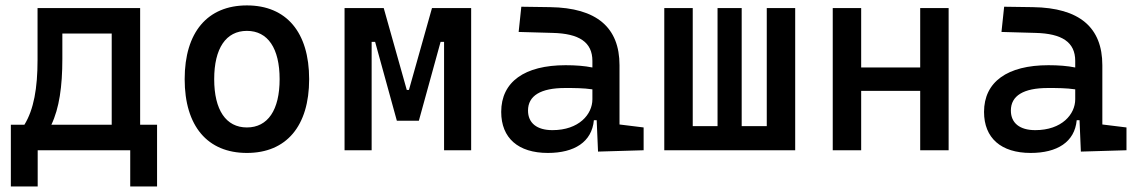

<svg xmlns="http://www.w3.org/2000/svg" viewBox="-20 -547 4142 699"><path d="M19.5 131.8H117.2V0H454.1V131.8H551.8V-92.8H490.2V-517.6H116.7V-329.1C116.7 -225.6 103 -148.4 68.8 -92.8H19.5ZM386.7 -92.8H167C195.8 -153.3 207 -232.4 207 -332.5V-424.8H386.7Z M878.9 9.8C1022.5 9.8 1105.5 -87.9 1105.5 -258.8C1105.5 -429.7 1022.5 -527.3 878.9 -527.3C735.4 -527.3 652.3 -429.7 652.3 -258.8C652.3 -87.9 735.4 9.8 878.9 9.8ZM878.9 -83C802.7 -83 759.8 -146.5 759.8 -258.8C759.8 -371.1 802.7 -434.6 878.9 -434.6C955.1 -434.6 998 -371.1 998 -258.8C998 -146.5 955.1 -83 878.9 -83Z M1234.4 0H1333V-394.5H1345.7L1424.8 -107.4H1504.9L1584 -394.5H1596.7V0H1695.3V-517.6H1552.7L1468.8 -219.7H1460.9L1377 -517.6H1234.4Z M2157.2 4.9 2323.2 0V-83L2235.4 -93.8V-309.6C2235.4 -446.3 2153.3 -518.6 1982.4 -521L1877.9 -522.5L1868.2 -430.7L1992.2 -427.2C2087.9 -424.8 2136.7 -394 2136.7 -325.2V-301.3C2108.4 -307.1 2076.2 -309.6 2039.1 -309.6C1889.6 -309.6 1804.7 -249 1804.7 -139.6C1804.7 -44.4 1866.7 9.8 1974.6 9.8C2070.8 9.8 2134.8 -29.8 2142.1 -109.4H2152.3ZM2136.7 -221.7V-185.5C2136.7 -130.9 2087.9 -73.2 1991.2 -73.2C1934.6 -73.2 1902.3 -99.1 1902.3 -144.5C1902.3 -198.7 1948.7 -226.6 2037.1 -226.6C2070.8 -226.6 2103.5 -226.6 2136.7 -221.7Z M2398.4 0H2875V-517.6H2771.5V-87.9H2680.2V-517.6H2592.3V-87.9H2502V-517.6H2398.4Z M3330.1 0H3433.6V-517.6H3330.1V-301.3H3115.2V-517.6H3011.7V0H3115.2V-216.3H3330.1Z M3915 4.9 4081.1 0V-83L3993.2 -93.8V-309.6C3993.2 -446.3 3911.1 -518.6 3740.2 -521L3635.7 -522.5L3626 -430.7L3750 -427.2C3845.7 -424.8 3894.5 -394 3894.5 -325.2V-301.3C3866.2 -307.1 3834 -309.6 3796.9 -309.6C3647.5 -309.6 3562.5 -249 3562.5 -139.6C3562.5 -44.4 3624.5 9.8 3732.4 9.8C3828.6 9.8 3892.6 -29.8 3899.9 -109.4H3910.2ZM3894.5 -221.7V-185.5C3894.5 -130.9 3845.7 -73.2 3749 -73.2C3692.4 -73.2 3660.2 -99.1 3660.2 -144.5C3660.2 -198.7 3706.5 -226.6 3794.9 -226.6C3828.6 -226.6 3861.3 -226.6 3894.5 -221.7Z"/></svg>

Font: Cascadia Code PL
Style: Regular
Weight: 400
Monospace: yes
Designer: Aaron Bell
Foundry: Saja Typeworks
Version: Version 2404.023